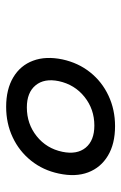

<svg xmlns="http://www.w3.org/2000/svg" viewBox="98 -952 403 640"><g transform="rotate(90 300.0 -632.5)"><path d="M336.5 -451Q278 -451 238.2 -474.8Q198.5 -498.5 182.8 -540.8Q167 -583 178.5 -638.5Q190 -691.5 221.5 -731Q253 -770.5 299.5 -792.2Q346 -814 401 -814Q460 -814 499.5 -790.2Q539 -766.5 555 -724.5Q571 -682.5 559 -626.5Q548 -574 516.2 -534.2Q484.5 -494.5 438.2 -472.8Q392 -451 336.5 -451ZM338.5 -520Q393.5 -520 434.5 -552.8Q475.5 -585.5 486.5 -638.5Q496.5 -687 472.8 -716Q449 -745 399 -745Q344.5 -745 303.5 -712.2Q262.5 -679.5 251 -626.5Q241 -578 265 -549Q289 -520 338.5 -520Z"/></g></svg>

Font: Victor Mono Thin
Style: Italic
Weight: 100
Italic angle: -12°
Monospace: yes
Designer: Rune Bjørnerås
Version: Version 1.561;gftools[0.9.30]